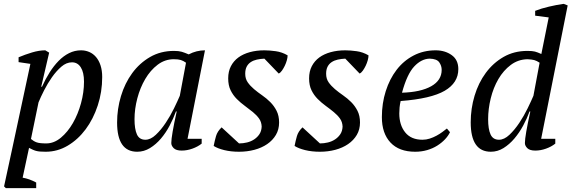

<svg xmlns="http://www.w3.org/2000/svg" viewBox="-20 -772 2953 992"><path d="M97 146Q132 152 167 171V200H10L1 191L44 -8L137 -442L76 -451V-476Q109 -490 145.5 -501Q182 -512 214 -512L234 -500L193 -324H197Q215 -364 236.5 -398Q258 -432 283 -457.5Q308 -483 337 -497.5Q366 -512 399 -512Q421 -512 441 -503.5Q461 -495 476 -477.5Q491 -460 499.5 -434Q508 -408 508 -374Q508 -297 485 -227Q462 -157 422.5 -104Q383 -51 330 -19.5Q277 12 216 12Q199 12 187 11Q175 10 166 7.5Q157 5 148.5 1Q140 -3 130 -8ZM352 -450Q323 -450 297 -427.5Q271 -405 248.5 -373Q226 -341 208 -305.5Q190 -270 179 -243L140 -54Q154 -42 169.5 -36.5Q185 -31 219 -31Q259 -31 294.5 -60.5Q330 -90 356.5 -136Q383 -182 398.5 -238.5Q414 -295 414 -350Q414 -398 397.5 -424Q381 -450 352 -450Z M731 -50Q758 -50 785 -75.5Q812 -101 836 -137Q860 -173 879 -212Q898 -251 909 -277L941 -448Q927 -458 914 -462Q901 -466 878 -466Q832 -466 794.5 -437.5Q757 -409 730.5 -364Q704 -319 689.5 -264Q675 -209 675 -156Q675 -105 687.5 -77.5Q700 -50 731 -50ZM889 -196Q876 -160 856.5 -123Q837 -86 811.5 -56Q786 -26 755 -7Q724 12 689 12Q585 12 585 -139Q585 -209 605 -275.5Q625 -342 663 -394Q701 -446 755.5 -477.5Q810 -509 879 -509Q904 -509 919 -504.5Q934 -500 955 -491Q995 -512 1039 -512L949 -55H1022V-30Q1002 -14 974 -4Q946 6 919 6Q890 6 877.5 -6.5Q865 -19 865 -33Q865 -51 872 -92Q879 -133 893 -196Z M1332 -118Q1331 -142 1318.5 -159.5Q1306 -177 1286.5 -193Q1267 -209 1245 -225Q1223 -241 1203.5 -260.5Q1184 -280 1171.5 -305.5Q1159 -331 1159 -367Q1159 -403 1173 -430Q1187 -457 1211.5 -475Q1236 -493 1270.5 -502.5Q1305 -512 1346 -512Q1372 -512 1404.5 -507.5Q1437 -503 1466 -486Q1466 -475 1462 -460.5Q1458 -446 1451.5 -432.5Q1445 -419 1437 -407.5Q1429 -396 1420 -392L1346 -469Q1325 -468 1307 -464Q1289 -460 1275.5 -451Q1262 -442 1254.5 -427.5Q1247 -413 1247 -391Q1247 -365 1260 -346.5Q1273 -328 1292.5 -311.5Q1312 -295 1334.5 -279.5Q1357 -264 1376.5 -244.5Q1396 -225 1409 -199.5Q1422 -174 1422 -139Q1422 -103 1405.5 -75Q1389 -47 1360.5 -27.5Q1332 -8 1294.5 2Q1257 12 1215 12Q1173 12 1138.5 3.5Q1104 -5 1084 -18Q1089 -44 1096 -68.5Q1103 -93 1125 -114L1215 -31Q1236 -31 1256.5 -36Q1277 -41 1293.5 -52Q1310 -63 1320.5 -79Q1331 -95 1332 -118Z M1750 -118Q1749 -142 1736.5 -159.5Q1724 -177 1704.5 -193Q1685 -209 1663 -225Q1641 -241 1621.5 -260.5Q1602 -280 1589.5 -305.5Q1577 -331 1577 -367Q1577 -403 1591 -430Q1605 -457 1629.5 -475Q1654 -493 1688.5 -502.5Q1723 -512 1764 -512Q1790 -512 1822.5 -507.5Q1855 -503 1884 -486Q1884 -475 1880 -460.5Q1876 -446 1869.5 -432.5Q1863 -419 1855 -407.5Q1847 -396 1838 -392L1764 -469Q1743 -468 1725 -464Q1707 -460 1693.5 -451Q1680 -442 1672.5 -427.5Q1665 -413 1665 -391Q1665 -365 1678 -346.5Q1691 -328 1710.5 -311.5Q1730 -295 1752.5 -279.5Q1775 -264 1794.5 -244.5Q1814 -225 1827 -199.5Q1840 -174 1840 -139Q1840 -103 1823.5 -75Q1807 -47 1778.5 -27.5Q1750 -8 1712.5 2Q1675 12 1633 12Q1591 12 1556.5 3.5Q1522 -5 1502 -18Q1507 -44 1514 -68.5Q1521 -93 1543 -114L1633 -31Q1654 -31 1674.5 -36Q1695 -41 1711.5 -52Q1728 -63 1738.5 -79Q1749 -95 1750 -118Z M2305 -89Q2296 -70 2279 -52Q2262 -34 2239 -19.5Q2216 -5 2187 3.5Q2158 12 2125 12Q2042 12 1997.5 -35.5Q1953 -83 1953 -167Q1953 -238 1973 -301Q1993 -364 2029 -411Q2065 -458 2116.5 -485Q2168 -512 2231 -512Q2279 -512 2313.5 -487.5Q2348 -463 2348 -415Q2348 -344 2277.5 -303Q2207 -262 2050 -250Q2046 -233 2044.5 -217Q2043 -201 2043 -186Q2043 -126 2073.5 -88Q2104 -50 2163 -50Q2182 -50 2200.5 -56Q2219 -62 2235.5 -71Q2252 -80 2265.5 -90Q2279 -100 2289 -108ZM2200 -469Q2157 -468 2120 -428.5Q2083 -389 2057 -293Q2154 -296 2208 -326.5Q2262 -357 2262 -411Q2262 -432 2249.5 -450Q2237 -468 2200 -469Z M2558 -50Q2585 -50 2612 -75.5Q2639 -101 2663 -137Q2687 -173 2706 -212Q2725 -251 2736 -277L2768 -448Q2753 -458 2740.5 -461.5Q2728 -465 2705 -466Q2657 -465 2619 -436.5Q2581 -408 2555 -363.5Q2529 -319 2515.5 -264Q2502 -209 2502 -156Q2502 -105 2514.5 -77.5Q2527 -50 2558 -50ZM2716 -196Q2703 -160 2683 -123Q2663 -86 2637.5 -56Q2612 -26 2581.5 -7Q2551 12 2516 12Q2412 12 2412 -140Q2412 -211 2432 -277.5Q2452 -344 2490 -395.5Q2528 -447 2582 -478Q2636 -509 2705 -509Q2731 -509 2744 -505.5Q2757 -502 2777 -493L2815 -682L2745 -691V-716Q2760 -722 2778 -727.5Q2796 -733 2815.5 -737.5Q2835 -742 2855 -746Q2875 -750 2892 -752L2913 -744L2776 -55H2849V-30Q2829 -14 2801 -4Q2773 6 2746 6Q2717 6 2704.5 -6.5Q2692 -19 2692 -33Q2692 -51 2699 -92Q2706 -133 2720 -196Z"/></svg>

Font: PTSerifItalic
Style: Italic
Weight: 400
Italic angle: -12°
Designer: A.Korolkova, O.Umpeleva, V.Yefimov
Foundry: ParaType Ltd
Version: Version 1.000W OFL